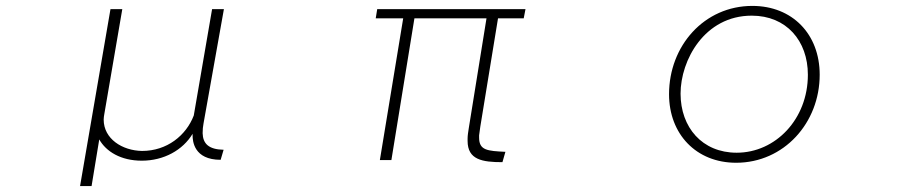

<svg xmlns="http://www.w3.org/2000/svg" viewBox="-20 -521 3040 650"><path d="M354 -490 251 109H290L316 -49C339 -8 389 23 460 23C535 23 599 -13 632 -68V-63C632 -44 636 20 727 20L737 -14C686 -15 667 -35 666 -70C666 -82 667 -93 669 -103L738 -490H698L636 -130C610 -62 545 -10 461 -10C394 -11 331 -51 331 -116C331 -122 332 -128 333 -134L394 -490Z M1345 -459 1266 21H1305L1383 -459H1627L1567 -87C1565 -74 1563 -62 1563 -52V-44C1563 20 1613 28 1681 28L1691 -7C1630 -10 1602 -12 1602 -55V-63L1606 -92L1666 -459H1753L1759 -490H1257L1252 -459Z M2472 30C2634 30 2755 -105 2755 -268C2755 -406 2662 -501 2527 -501C2364 -501 2245 -366 2245 -202C2245 -67 2337 30 2472 30ZM2474 -4C2357 -4 2284 -90 2284 -204C2284 -317 2365 -468 2525 -468C2642 -468 2715 -383 2715 -268C2715 -117 2605 -4 2474 -4Z"/></svg>

Font: LINE Seed JP_OTF Thin
Style: Regular
Weight: 250
Designer: LY Corporation & Fontrix & Fontworks
Version: Version 1.007